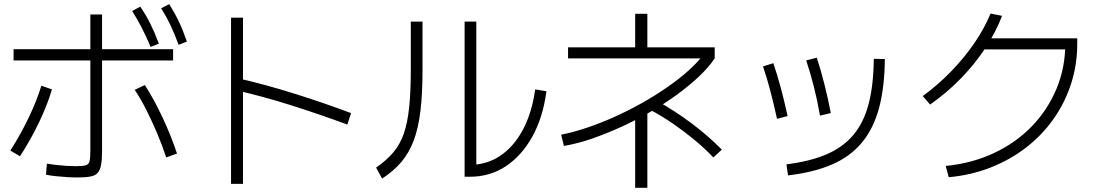

<svg xmlns="http://www.w3.org/2000/svg" viewBox="-20 -871 5320 928"><path d="M202.2 -26.7 206.7 -80Q225.6 -76.7 250 -73.9Q274.4 -71.1 300 -69.4Q325.6 -67.8 345.6 -67.8Q377.8 -67.8 393.3 -71.7Q408.9 -75.6 412.8 -91.7Q416.7 -107.8 416.7 -143.3V-801.1H473.3V-138.9Q473.3 -98.9 468.3 -73.3Q463.3 -47.8 451.7 -35Q440 -22.2 416.7 -17.8Q393.3 -13.3 354.4 -13.3Q333.3 -13.3 305 -15Q276.7 -16.7 250 -19.4Q223.3 -22.2 202.2 -26.7ZM30 -143.3Q77.8 -217.8 117.2 -299.4Q156.7 -381.1 180 -456.7L231.1 -438.9Q208.9 -363.3 168.3 -278.9Q127.8 -194.4 76.7 -115.6ZM783.3 -110Q764.4 -167.8 740 -225.6Q715.6 -283.3 688.3 -337.8Q661.1 -392.2 631.1 -436.7L680 -460Q725.6 -388.9 766.1 -302.2Q806.7 -215.6 835.6 -128.9ZM45.6 -578.9V-633.3H816.7V-578.9ZM707.8 -644.4Q685.6 -697.8 664.4 -738.3Q643.3 -778.9 618.9 -817.8L657.8 -838.9Q685.6 -798.9 707.2 -755Q728.9 -711.1 747.8 -660ZM843.3 -654.4Q823.3 -708.9 803.3 -750.6Q783.3 -792.2 758.9 -831.1L797.8 -851.1Q824.4 -808.9 845 -765.6Q865.6 -722.2 883.3 -670Z M1658.9 -268.9Q1521.1 -320 1383.3 -363.3Q1245.6 -406.7 1122.2 -434.4L1136.7 -491.1Q1263.3 -462.2 1403.3 -418.3Q1543.3 -374.4 1676.7 -324.4ZM1096.7 17.8V-785.6H1154.4V17.8Z M2225.6 -16.7V-766.7H2282.2V-44.4L2251.1 -74.4Q2333.3 -74.4 2398.3 -118.3Q2463.3 -162.2 2507.2 -243.9Q2551.1 -325.6 2566.7 -438.9L2621.1 -430Q2604.4 -303.3 2552.8 -210.6Q2501.1 -117.8 2424.4 -67.2Q2347.8 -16.7 2251.1 -16.7ZM1797.8 -61.1Q1846.7 -94.4 1880 -133.3Q1913.3 -172.2 1931.7 -225Q1950 -277.8 1957.8 -353.9Q1965.6 -430 1965.6 -537.8V-766.7H2022.2V-533.3Q2022.2 -418.9 2012.2 -335.6Q2002.2 -252.2 1980 -192.8Q1957.8 -133.3 1920.6 -88.9Q1883.3 -44.4 1826.7 -7.8Z M2692.2 -220Q2753.3 -232.2 2820.6 -255Q2887.8 -277.8 2955 -308.3Q3022.2 -338.9 3086.1 -375Q3150 -411.1 3206.7 -450.6Q3263.3 -490 3307.8 -530Q3352.2 -570 3381.1 -607.8L3396.7 -588.9H2725.6V-642.2H3050V-804.4H3108.9V-642.2H3434.4V-588.9Q3404.4 -544.4 3357.8 -500.6Q3311.1 -456.7 3251.7 -413.3Q3192.2 -370 3123.9 -330.6Q3055.6 -291.1 2983.9 -258.3Q2912.2 -225.6 2841.7 -201.1Q2771.1 -176.7 2705.6 -165.6ZM3050 36.7V-336.7H3108.9V36.7ZM3427.8 -110Q3383.3 -156.7 3333.9 -197.2Q3284.4 -237.8 3231.1 -274.4Q3177.8 -311.1 3118.9 -342.2L3157.8 -382.2Q3243.3 -334.4 3323.3 -274.4Q3403.3 -214.4 3468.9 -147.8Z M3781.1 -76.7Q3896.7 -91.1 3976.1 -125.6Q4055.6 -160 4105.6 -220Q4155.6 -280 4178.9 -370.6Q4202.2 -461.1 4203.3 -586.7L4256.7 -585.6Q4255.6 -448.9 4228.9 -349.4Q4202.2 -250 4146.1 -182.2Q4090 -114.4 4001.7 -76.1Q3913.3 -37.8 3788.9 -23.3ZM3735.6 -296.7Q3720 -367.8 3703.3 -431.7Q3686.7 -495.6 3667.8 -550L3717.8 -565.6Q3736.7 -510 3753.9 -446.1Q3771.1 -382.2 3786.7 -310ZM3943.3 -312.2Q3931.1 -383.3 3913.9 -451.1Q3896.7 -518.9 3876.7 -578.9L3927.8 -592.2Q3947.8 -531.1 3965 -462.8Q3982.2 -394.4 3995.6 -324.4Z M4551.1 -68.9Q4676.7 -81.1 4782.8 -130.6Q4888.9 -180 4966.1 -259.4Q5043.3 -338.9 5086.1 -441.1Q5128.9 -543.3 5128.9 -660L5154.4 -632.2H4717.8V-685.6H5186.7V-660Q5186.7 -557.8 5156.7 -465.6Q5126.7 -373.3 5071.7 -295.6Q5016.7 -217.8 4940 -158.3Q4863.3 -98.9 4768.9 -61.7Q4674.4 -24.4 4565.6 -14.4ZM4440 -406.7Q4514.4 -461.1 4578.3 -527.2Q4642.2 -593.3 4690.6 -664.4Q4738.9 -735.6 4767.8 -805.6L4823.3 -794.4Q4793.3 -715.6 4742.8 -638.9Q4692.2 -562.2 4625.6 -493.3Q4558.9 -424.4 4475.6 -365.6Z"/></svg>

Font: Paperlogy 3 Light
Style: Regular
Weight: 300
Designer: redesigned by Lee Juim, glyphs from Gmarket Sans & Montserrat
Foundry: PT&
Version: Version 1.001